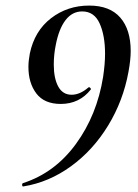

<svg xmlns="http://www.w3.org/2000/svg" viewBox="-20 -656 495 689"><path d="M63 1Q177 -36 252.5 -139.5Q328 -243 350 -380Q357 -427 357 -463Q357 -529 337.5 -572Q318 -615 275 -615Q239 -615 215 -583.5Q191 -552 180 -494Q173 -460 173 -424Q173 -375 189 -345.5Q205 -316 237 -316Q267 -316 297 -342Q298 -343 300 -343Q302 -343 304.5 -340Q307 -337 306 -335Q265 -283 198 -283Q139 -283 110.5 -320.5Q82 -358 82 -416Q82 -437 87 -464Q104 -545 163 -590.5Q222 -636 300 -636Q374 -636 411.5 -593Q449 -550 449 -473Q449 -441 441 -398Q422 -294 368 -205.5Q314 -117 235 -59.5Q156 -2 64 13Q60 14 59.5 8Q59 2 63 1Z"/></svg>

Font: Cormorant Infant SemiBold
Style: Italic
Weight: 600
Italic angle: -10°
Designer: Christian Thalmann (Catharsis Fonts)
Foundry: Catharsis Fonts
Version: Version 4.000